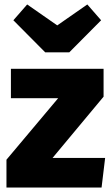

<svg xmlns="http://www.w3.org/2000/svg" viewBox="-20 -842 500 862"><path d="M372 -822 237 -728 102 -822 40 -751 183 -607H291L434 -751ZM445 -533H29V-401H241L9 -125V0H436L452 -133H216L445 -408Z"/></svg>

Font: Fira Sans ExtraBold
Style: Regular
Weight: 800
Designer: bBox Type GmbH & Carrois Corporate GbR & Edenspiekermann AG
Foundry: bBox Type GmbH & Carrois Corporate GbR & Edenspiekermann AG
Version: Version 4.300;PS 004.300;hotconv 1.0.88;makeotf.lib2.5.64775